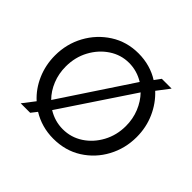

<svg xmlns="http://www.w3.org/2000/svg" viewBox="-132 -690 859 859"><g transform="rotate(45 297.5 -260.0)"><path d="M82 1 126 -56Q85 -93 62 -146Q39 -199 39 -259Q39 -332 72.5 -393.5Q106 -455 164.5 -492.5Q223 -530 297 -530Q334 -530 367.5 -520.5Q401 -511 429 -493L451 -523H513L468 -464Q509 -426 532.5 -373Q556 -320 556 -259Q556 -187 523 -125.5Q490 -64 431.5 -27Q373 10 297 10Q260 10 226.5 0.5Q193 -9 164 -27L142 1ZM108 -258Q108 -213 124 -173.5Q140 -134 168 -106L391 -443Q347 -470 297 -470Q246 -470 203 -441.5Q160 -413 134 -365Q108 -317 108 -258ZM297 -50Q349 -50 392 -78Q435 -106 461 -154Q487 -202 487 -260Q487 -305 471 -344.5Q455 -384 427 -413L203 -77Q247 -50 297 -50Z"/></g></svg>

Font: Raleway
Style: Regular
Weight: 400
Designer: Matt McInerney, Pablo Impallari, Rodrigo Fuenzalida
Foundry: Matt McInerney, Pablo Impallari, Rodrigo Fuenzalida
Version: Version 4.101;RELEASE